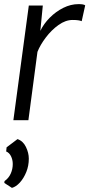

<svg xmlns="http://www.w3.org/2000/svg" viewBox="-20 -584 434 933"><path d="M45 0 120 -557H188L176 -434Q192.5 -468.5 221.8 -498Q251 -527.5 287.5 -545.8Q324 -564 362 -564Q386.5 -564 394 -558L377 -481Q363.5 -487 333 -487Q298.5 -487 264.2 -462.5Q230 -438 202.8 -402Q175.5 -366 162 -332L118 0ZM38 329 1 305 2 296Q22.5 281.5 32.2 259.5Q42 237.5 42 213Q42 192.5 33.5 175.2Q25 158 10 152L12 132L65 92Q92 101 106 130Q120 159 120 187Q120 221.5 107.8 251.8Q95.5 282 76.8 302.8Q58 323.5 38 329Z"/></svg>

Font: Merriweather Sans Light
Style: Italic
Weight: 300
Italic angle: -7.5°
Designer: Eben Sorkin
Foundry: Eben Sorkin
Version: Version 2.001; ttfautohint (v1.8.3)